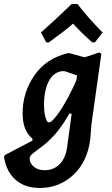

<svg xmlns="http://www.w3.org/2000/svg" viewBox="-74 -734 554 951"><path d="M155 -524 129 -573Q187 -624 281 -714H310Q356 -653 434 -573L396 -524H383Q326 -574 288 -617Q251 -584 168 -524ZM269 -471 345 -450 417 -474 428 -467 379 -119 373 -43Q358 69 288.5 133Q219 197 124 197Q48 197 2.5 156Q-43 115 -54 44L-50 34L86 -37L87 -47Q38 -86 38 -172Q38 -277 97 -361.5Q156 -446 264 -471ZM144 -214Q144 -184 148.5 -163.5Q153 -143 158 -135.5Q163 -128 169 -128Q185 -128 223 -184Q261 -240 304 -335L307 -357V-361L244 -382Q196 -382 170 -336Q144 -290 144 -214ZM148 109Q192 109 222 78.5Q252 48 259 -9L281 -171H269Q217 -77 150 -21L85 29Q73 39 73 51Q73 74 93 91.5Q113 109 148 109Z"/></svg>

Font: Alegreya Sans
Style: Bold Italic
Weight: 700
Italic angle: -7°
Designer: Juan Pablo del Peral
Foundry: Huerta Tipografica
Version: Version 2.007